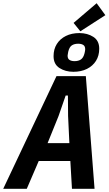

<svg xmlns="http://www.w3.org/2000/svg" viewBox="-60 -1170 673 1190"><path d="M526 0H386L376 -172H180L106 0H-40L290 -698H472ZM370 -283 362 -451 361 -578H347L303 -451L235 -283ZM593 -1076 438 -976 396 -1028 539 -1150ZM395 -725Q345 -725 308.5 -748.5Q272 -772 272 -822Q272 -865 292 -897Q312 -929 348 -947Q384 -965 432 -965Q482 -965 518.5 -941.5Q555 -918 555 -868Q555 -825 535 -793Q515 -761 479 -743Q443 -725 395 -725ZM402 -791Q426 -791 441.5 -801.5Q457 -812 464 -840Q466 -847 467 -854.5Q468 -862 468 -865Q468 -884 456 -891.5Q444 -899 425 -899Q401 -899 385.5 -889Q370 -879 363 -850Q362 -843 360.5 -835.5Q359 -828 359 -825Q359 -806 371 -798.5Q383 -791 402 -791Z"/></svg>

Font: IBM Plex Sans Condensed
Style: Bold Italic
Weight: 700
Width: 3
Italic angle: -11.31°
Designer: Mike Abbink, Paul van der Laan, Pieter van Rosmalen
Foundry: Bold Monday
Version: Version 3.201